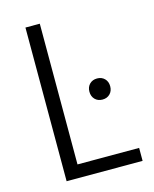

<svg xmlns="http://www.w3.org/2000/svg" viewBox="-107 -773 678 845"><g transform="rotate(-15 232.0 -350.0)"><path d="M90.8 -700.2H156.2V-59.1H437V0H90.8ZM289.6 -354.5Q289.6 -375.5 302.7 -388.9Q315.9 -402.3 336.9 -402.3Q357.9 -402.3 371.1 -388.9Q384.3 -375.5 384.3 -354.5Q384.3 -333 371.1 -319.6Q357.9 -306.2 336.9 -306.2Q315.9 -306.2 302.7 -319.6Q289.6 -333 289.6 -354.5Z"/></g></svg>

Font: Selawik Semilight
Style: Regular
Weight: 300
Designer: Aaron Bell
Foundry: Microsoft Corporation
Version: Version 1.01